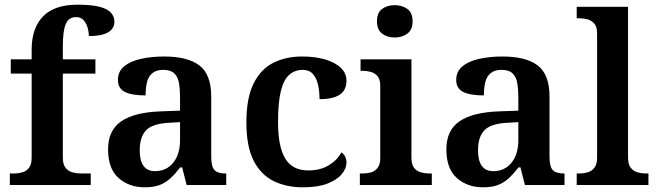

<svg xmlns="http://www.w3.org/2000/svg" viewBox="-20 -789 2802 819"><path d="M22 0V-49H41Q58 -49 75.5 -54Q93 -59 104 -73.5Q115 -88 115 -117V-475H26V-536H115V-577Q115 -669 163.5 -719Q212 -769 310 -769Q371 -769 405 -760Q439 -751 453.5 -734.5Q468 -718 468 -697Q468 -666 440 -650.5Q412 -635 359 -635Q359 -653 353.5 -671.5Q348 -690 336.5 -703Q325 -716 304 -716Q273 -716 260.5 -686.5Q248 -657 248 -592V-536H387V-475H248V-117Q248 -88 259.5 -73.5Q271 -59 288.5 -54Q306 -49 323 -49H367V0Z M597 10Q531 10 486 -29.5Q441 -69 441 -152Q441 -233 497 -271.5Q553 -310 666 -314L748 -317V-374Q748 -408 743.5 -434.5Q739 -461 723.5 -476Q708 -491 676 -491Q647 -491 630 -477Q613 -463 607 -438.5Q601 -414 601 -382Q542 -382 512.5 -397Q483 -412 483 -448Q483 -484 509.5 -506Q536 -528 581 -538Q626 -548 680 -548Q781 -548 831 -509.5Q881 -471 881 -377V-121Q881 -79 894.5 -64Q908 -49 942 -49H945V0H776L757 -75H749Q727 -47 707 -28.5Q687 -10 661.5 0Q636 10 597 10ZM641 -59Q690 -59 719 -95Q748 -131 748 -191V-268L697 -265Q629 -261 602.5 -232.5Q576 -204 576 -148Q576 -59 641 -59Z M1272 10Q1201 10 1146.5 -17Q1092 -44 1061.5 -104.5Q1031 -165 1031 -266Q1031 -373 1062.5 -434.5Q1094 -496 1147.5 -522Q1201 -548 1268 -548Q1326 -548 1368.5 -535Q1411 -522 1434.5 -499Q1458 -476 1458 -444Q1458 -422 1448 -404.5Q1438 -387 1412.5 -376.5Q1387 -366 1343 -366Q1343 -400 1336.5 -428Q1330 -456 1314.5 -473.5Q1299 -491 1271 -491Q1239 -491 1215 -471Q1191 -451 1178.5 -402.5Q1166 -354 1166 -267Q1166 -164 1196.5 -113Q1227 -62 1295 -62Q1346 -62 1382.5 -84Q1419 -106 1436 -139Q1447 -132 1452.5 -120.5Q1458 -109 1458 -95Q1458 -71 1438 -46.5Q1418 -22 1377 -6Q1336 10 1272 10Z M1515 0V-49H1527Q1545 -49 1562 -53.5Q1579 -58 1590.5 -72.5Q1602 -87 1602 -115V-423Q1602 -451 1590 -464.5Q1578 -478 1561 -482.5Q1544 -487 1527 -487H1518V-536H1735V-117Q1735 -88 1746 -73.5Q1757 -59 1775 -54Q1793 -49 1809 -49H1822V0ZM1664 -629Q1632 -629 1610 -645.5Q1588 -662 1588 -698Q1588 -735 1610 -751Q1632 -767 1664 -767Q1695 -767 1717.5 -751Q1740 -735 1740 -698Q1740 -662 1717.5 -645.5Q1695 -629 1664 -629Z M2040 10Q1974 10 1929 -29.5Q1884 -69 1884 -152Q1884 -233 1940 -271.5Q1996 -310 2109 -314L2191 -317V-374Q2191 -408 2186.5 -434.5Q2182 -461 2166.5 -476Q2151 -491 2119 -491Q2090 -491 2073 -477Q2056 -463 2050 -438.5Q2044 -414 2044 -382Q1985 -382 1955.5 -397Q1926 -412 1926 -448Q1926 -484 1952.5 -506Q1979 -528 2024 -538Q2069 -548 2123 -548Q2224 -548 2274 -509.5Q2324 -471 2324 -377V-121Q2324 -79 2337.5 -64Q2351 -49 2385 -49H2388V0H2219L2200 -75H2192Q2170 -47 2150 -28.5Q2130 -10 2104.5 0Q2079 10 2040 10ZM2084 -59Q2133 -59 2162 -95Q2191 -131 2191 -191V-268L2140 -265Q2072 -261 2045.5 -232.5Q2019 -204 2019 -148Q2019 -59 2084 -59Z M2440 0V-49H2452Q2470 -49 2487 -54Q2504 -59 2515.5 -73.5Q2527 -88 2527 -117V-647Q2527 -675 2515 -688.5Q2503 -702 2486 -706.5Q2469 -711 2452 -711H2440V-760H2659V-117Q2659 -88 2670.5 -73.5Q2682 -59 2699.5 -54Q2717 -49 2734 -49H2746V0Z"/></svg>

Font: Noto Naskh Arabic SemiBold
Style: Regular
Weight: 600
Designer: Monotype Design Team, David Williams, Mohamad Dakak and Nizar Qandah
Foundry: Monotype Imaging Inc.
Version: Version 2.016